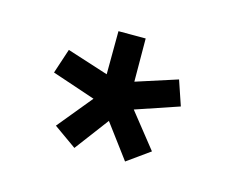

<svg xmlns="http://www.w3.org/2000/svg" viewBox="-52 -760 523 419"><g transform="rotate(15 209.0 -550.5)"><path d="M232 -589 325 -619 344 -563 246.5 -530 308.5 -452 257.5 -415.5 200.5 -492 143 -415.5 91.5 -452 155.5 -530 57.5 -563 76 -619 169.5 -589 170 -686.5H231.5Z"/></g></svg>

Font: League Spartan Thin SemiBold
Style: Regular
Weight: 600
Version: Version 2.002